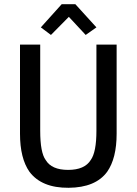

<svg xmlns="http://www.w3.org/2000/svg" viewBox="-20 -880 649 912"><path d="M75 -245V-668H171V-259Q171 -155 197 -120Q225 -73 303.5 -73Q382 -73 411 -120Q438 -157 438 -259V-668H534V-245Q534 -128 489 -64Q434 11 306 12Q178 13 120 -64Q75 -128 75 -245ZM307 -800 222 -714 174 -750 273 -860H338L438 -750L387 -714Z"/></svg>

Font: Rambla
Style: Regular
Weight: 400
Designer: Martin Sommaruga
Foundry: Martin Sommaruga
Version: Version 1.001